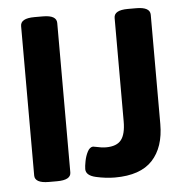

<svg xmlns="http://www.w3.org/2000/svg" viewBox="-47 -656 689 711"><g transform="rotate(-5 297.0 -301.0)"><path d="M54.7 0ZM54.7 -25.9V-581.5Q54.7 -610.4 106.9 -610.4H137.2Q164.1 -610.4 176.5 -603Q189 -595.7 189 -581.5V-25.9Q189 2.4 137.2 2.4H106.9Q80.6 2.4 67.6 -4.9Q54.7 -12.2 54.7 -25.9ZM245.1 -33.2Q245.1 -43.9 248.8 -62.7Q252.4 -81.5 260.5 -97.2Q268.6 -112.8 280.8 -113.8Q283.2 -113.8 292 -111.8Q313 -106.9 329.1 -106.9Q368.7 -106.9 385.5 -128.2Q402.3 -149.4 402.3 -197.3V-581.5Q402.3 -610.4 454.1 -610.4H484.9Q536.6 -610.4 536.6 -581.5V-175.8Q536.6 -88.9 491.7 -40.8Q446.8 7.3 352.5 7.3Q318.8 7.3 282 -1Q245.1 -9.3 245.1 -33.2Z"/></g></svg>

Font: Jaldi
Style: Bold
Weight: 400
Designer: Pablo Cosgaya and Nicolas Silva
Foundry: Omnibus-Type
Version: Version 1.007